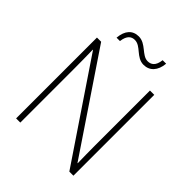

<svg xmlns="http://www.w3.org/2000/svg" viewBox="-244 -1051 1199 1199"><g transform="rotate(45 355.5 -452.0)"><path d="M189 -800H219C226 -856 252 -871 280 -871C335 -871 362 -799 428 -799C481 -799 517 -837 523 -904H492C486 -848 459 -833 430 -833C378 -833 347 -904 282 -904C229 -904 195 -869 189 -800ZM608 0V-714H570V-231C570 -181 571 -120 572 -74H570L139 -714H102V0H139V-481C139 -538 138 -587 137 -642H139L572 0Z"/></g></svg>

Font: Noto Sans Gurmukhi UI ExtraLight
Style: Regular
Weight: 200
Designer: Jelle Bosma - Monotype Design Team
Foundry: Monotype Imaging Inc.
Version: Version 2.004